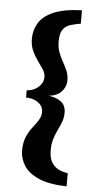

<svg xmlns="http://www.w3.org/2000/svg" viewBox="-56 -700 445 870"><g transform="rotate(5 166.5 -264.5)"><path d="M281 136Q201 134 153.5 113Q106 92 86 59.5Q66 27 66 -8Q66 -45 77 -70.5Q88 -96 103 -115Q118 -134 129.5 -152Q141 -170 141 -190Q141 -208 131 -220.5Q121 -233 103.5 -241Q86 -249 63 -249V-282Q83 -283 99.5 -291.5Q116 -300 127 -315Q138 -330 138 -349Q138 -366 127 -383Q116 -400 102 -419Q88 -438 77 -462Q66 -486 66 -516Q66 -556 85.5 -588.5Q105 -621 151.5 -641.5Q198 -662 281 -665V-604Q256 -600 234.5 -593.5Q213 -587 200.5 -569.5Q188 -552 188 -516Q188 -487 196.5 -465Q205 -443 215.5 -424.5Q226 -406 234.5 -386.5Q243 -367 243 -341Q243 -327 235.5 -310.5Q228 -294 211 -281.5Q194 -269 164 -266Q199 -262 221 -245.5Q243 -229 243 -195Q243 -173 236 -154.5Q229 -136 219.5 -116.5Q210 -97 202.5 -74Q195 -51 195 -20Q195 16 209 36.5Q223 57 243 65.5Q263 74 281 76Z"/></g></svg>

Font: Alumni Sans
Style: Bold
Weight: 700
Designer: Robert E. Leuschke
Foundry: Robert E. Leuschke
Version: Version 1.018